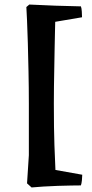

<svg xmlns="http://www.w3.org/2000/svg" viewBox="-20 -698 406 845"><path d="M119 127 99 109 107 -15V-241Q107 -313 105.5 -381.5Q104 -450 102.5 -508Q101 -566 99 -607.5Q97 -649 96 -667L109 -678Q166 -675 223.5 -673Q281 -671 336 -670Q339 -663 340 -647.5Q341 -632 341 -622L223 -602Q223 -590 222 -560Q221 -530 220.5 -489.5Q220 -449 219 -404.5Q218 -360 217.5 -317.5Q217 -275 217 -243Q217 -129 219.5 -60Q222 9 224 50L342 71Q342 81 340.5 95.5Q339 110 336 118Q321 118 293.5 118.5Q266 119 234 120Q202 121 171 123Q140 125 119 127Z"/></svg>

Font: Labrada
Style: Bold
Weight: 700
Designer: Mercedes Jáuregui
Foundry: Omnibus-Type Team
Version: Version 1.000; ttfautohint (v1.8.4.7-5d5b)